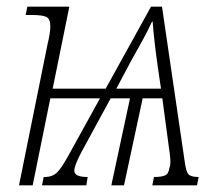

<svg xmlns="http://www.w3.org/2000/svg" viewBox="-20 -556 652 576"><path d="M123 -425Q127 -441 129 -454.5Q131 -468 131 -477Q131 -499 119.5 -505Q108 -511 76 -511H57L62 -536H188L138 -290H297L433 -536H466L534 -72Q538 -41 545.5 -33Q553 -25 576 -25L571 0H437L442 -25Q465 -25 475.5 -30Q486 -35 488 -52Q492 -60 491 -77Q490 -94 486 -119L467 -261H408L352 0H314L370 -261H312L225 -101Q202 -58 203 -42Q205 -25 243 -25L239 0H106L111 -25H115Q136 -25 149.5 -37Q163 -49 185 -89L280 -261H131L78 0H37ZM329 -290H463L454 -351Q448 -393 444 -428Q440 -463 438 -491H436Q423 -463 408.5 -436.5Q394 -410 372 -371Z"/></svg>

Font: Noto Serif SemiCondensed ExtraLight
Style: Italic
Weight: 200
Width: 4
Italic angle: -12°
Designer: Monotype Design Team
Foundry: Monotype Imaging Inc.
Version: Version 2.013